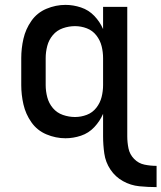

<svg xmlns="http://www.w3.org/2000/svg" viewBox="-20 -558 661 786"><path d="M621 208V121Q596 121 571.5 116Q547 111 529 92.5Q511 74 506 49.5Q501 25 501 0V-530H402V-439Q389 -469 366 -493Q343 -517 311.5 -527.5Q280 -538 248 -538Q208 -538 170 -522Q132 -506 108.5 -472.5Q85 -439 76 -399.5Q67 -360 67 -320V-210Q67 -170 76 -130.5Q85 -91 108.5 -57.5Q132 -24 170 -8Q208 8 248 8Q280 8 311.5 -2.5Q343 -13 366 -37.5Q389 -62 402 -92V0Q402 35 407 70.5Q412 106 432 136Q452 166 483.5 183.5Q515 201 550.5 204.5Q586 208 621 208ZM287 -79Q262 -79 237.5 -87.5Q213 -96 196.5 -115.5Q180 -135 173.5 -160Q167 -185 167 -210V-320Q167 -345 173.5 -370Q180 -395 196.5 -414.5Q213 -434 237.5 -442.5Q262 -451 287 -451Q312 -451 335.5 -442Q359 -433 374.5 -413Q390 -393 396 -369Q402 -345 402 -320V-210Q402 -185 396 -161Q390 -137 374.5 -117Q359 -97 335.5 -88Q312 -79 287 -79Z"/></svg>

Font: Iosevka Sparkle Medium
Style: Regular
Weight: 500
Designer: Belleve Invis
Foundry: Belleve Invis
Version: Version 4.5.0; ttfautohint (v1.8.3)